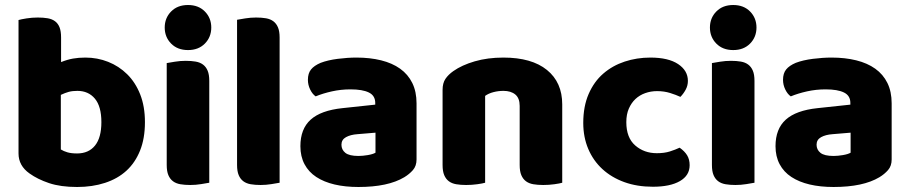

<svg xmlns="http://www.w3.org/2000/svg" viewBox="-20 -731 3634 767"><path d="M54 -651Q64 -654 86 -657.5Q108 -661 131 -661Q153 -661 170.5 -658Q188 -655 200 -646Q212 -637 218 -621.5Q224 -606 224 -581V-483Q249 -493 271.5 -497Q294 -501 321 -501Q369 -501 412 -484Q455 -467 488 -434.5Q521 -402 540 -354Q559 -306 559 -243Q559 -178 539.5 -129.5Q520 -81 485 -49Q450 -17 399.5 -0.5Q349 16 288 16Q222 16 176 0.5Q130 -15 98 -38Q54 -69 54 -118ZM288 -118Q334 -118 359.5 -149.5Q385 -181 385 -243Q385 -306 359 -337Q333 -368 289 -368Q269 -368 254.5 -364Q240 -360 223 -352V-134Q234 -127 249.5 -122.5Q265 -118 288 -118Z M638 -621Q638 -659 663.5 -685Q689 -711 731 -711Q773 -711 798.5 -685Q824 -659 824 -621Q824 -583 798.5 -557Q773 -531 731 -531Q689 -531 663.5 -557Q638 -583 638 -621ZM816 -1Q805 1 783.5 4.5Q762 8 740 8Q718 8 700.5 5Q683 2 671 -7Q659 -16 652.5 -31.5Q646 -47 646 -72V-479Q657 -481 678.5 -484.5Q700 -488 722 -488Q744 -488 761.5 -485Q779 -482 791 -473Q803 -464 809.5 -448.5Q816 -433 816 -408Z M1097 -1Q1086 1 1064.5 4.5Q1043 8 1021 8Q999 8 981.5 5Q964 2 952 -7Q940 -16 933.5 -31.5Q927 -47 927 -72V-652Q938 -654 959.5 -657.5Q981 -661 1003 -661Q1025 -661 1042.5 -658Q1060 -655 1072 -646Q1084 -637 1090.5 -621.5Q1097 -606 1097 -581Z M1412 -108Q1429 -108 1449.5 -111.5Q1470 -115 1480 -121V-201L1408 -195Q1380 -193 1362 -183Q1344 -173 1344 -153Q1344 -133 1359.5 -120.5Q1375 -108 1412 -108ZM1404 -501Q1458 -501 1502.5 -490Q1547 -479 1578.5 -456.5Q1610 -434 1627 -399.5Q1644 -365 1644 -318V-94Q1644 -68 1629.5 -51.5Q1615 -35 1595 -23Q1530 16 1412 16Q1359 16 1316.5 6Q1274 -4 1243.5 -24Q1213 -44 1196.5 -75Q1180 -106 1180 -147Q1180 -216 1221 -253Q1262 -290 1348 -299L1479 -313V-320Q1479 -349 1453.5 -361.5Q1428 -374 1380 -374Q1342 -374 1306 -366Q1270 -358 1241 -346Q1228 -355 1219 -373.5Q1210 -392 1210 -412Q1210 -438 1222.5 -453.5Q1235 -469 1261 -480Q1290 -491 1329.5 -496Q1369 -501 1404 -501Z M2056 -308Q2056 -339 2038.5 -353.5Q2021 -368 1991 -368Q1971 -368 1951.5 -363Q1932 -358 1918 -348V-1Q1908 2 1886.5 5Q1865 8 1842 8Q1820 8 1802.5 5Q1785 2 1773 -7Q1761 -16 1754.5 -31.5Q1748 -47 1748 -72V-372Q1748 -399 1759.5 -416Q1771 -433 1791 -447Q1825 -471 1876.5 -486Q1928 -501 1991 -501Q2104 -501 2165 -451.5Q2226 -402 2226 -314V-1Q2216 2 2194.5 5Q2173 8 2150 8Q2128 8 2110.5 5Q2093 2 2081 -7Q2069 -16 2062.5 -31.5Q2056 -47 2056 -72Z M2605 -367Q2580 -367 2557.5 -359Q2535 -351 2518.5 -335.5Q2502 -320 2492 -297Q2482 -274 2482 -243Q2482 -181 2517.5 -150Q2553 -119 2604 -119Q2634 -119 2656 -126Q2678 -133 2695 -141Q2715 -127 2725 -110.5Q2735 -94 2735 -71Q2735 -30 2696 -7.5Q2657 15 2588 15Q2525 15 2474 -3.5Q2423 -22 2386.5 -55.5Q2350 -89 2330 -136Q2310 -183 2310 -240Q2310 -306 2331.5 -355.5Q2353 -405 2390 -437Q2427 -469 2475.5 -485Q2524 -501 2578 -501Q2650 -501 2689 -475Q2728 -449 2728 -408Q2728 -389 2719 -372.5Q2710 -356 2698 -344Q2681 -352 2657 -359.5Q2633 -367 2605 -367Z M2816 -621Q2816 -659 2841.5 -685Q2867 -711 2909 -711Q2951 -711 2976.5 -685Q3002 -659 3002 -621Q3002 -583 2976.5 -557Q2951 -531 2909 -531Q2867 -531 2841.5 -557Q2816 -583 2816 -621ZM2994 -1Q2983 1 2961.5 4.5Q2940 8 2918 8Q2896 8 2878.5 5Q2861 2 2849 -7Q2837 -16 2830.5 -31.5Q2824 -47 2824 -72V-479Q2835 -481 2856.5 -484.5Q2878 -488 2900 -488Q2922 -488 2939.5 -485Q2957 -482 2969 -473Q2981 -464 2987.5 -448.5Q2994 -433 2994 -408Z M3310 -108Q3327 -108 3347.5 -111.5Q3368 -115 3378 -121V-201L3306 -195Q3278 -193 3260 -183Q3242 -173 3242 -153Q3242 -133 3257.5 -120.5Q3273 -108 3310 -108ZM3302 -501Q3356 -501 3400.5 -490Q3445 -479 3476.5 -456.5Q3508 -434 3525 -399.5Q3542 -365 3542 -318V-94Q3542 -68 3527.5 -51.5Q3513 -35 3493 -23Q3428 16 3310 16Q3257 16 3214.5 6Q3172 -4 3141.5 -24Q3111 -44 3094.5 -75Q3078 -106 3078 -147Q3078 -216 3119 -253Q3160 -290 3246 -299L3377 -313V-320Q3377 -349 3351.5 -361.5Q3326 -374 3278 -374Q3240 -374 3204 -366Q3168 -358 3139 -346Q3126 -355 3117 -373.5Q3108 -392 3108 -412Q3108 -438 3120.5 -453.5Q3133 -469 3159 -480Q3188 -491 3227.5 -496Q3267 -501 3302 -501Z"/></svg>

Font: Baloo Chettan
Style: Regular
Weight: 400
Designer: Maithili Shingre and Ek Type
Foundry: Ek Type
Version: Version 1.443;PS 1.000;hotconv 16.6.51;makeotf.lib2.5.65220;